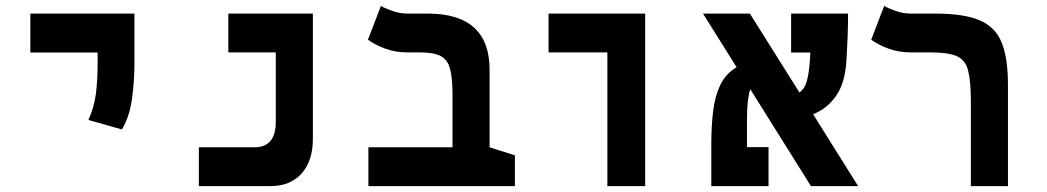

<svg xmlns="http://www.w3.org/2000/svg" viewBox="-20 -632 3556 652"><path d="M394 -192.4 280.3 -224.6Q299.3 -266.6 305.4 -312Q311.5 -357.4 311.5 -414.1V-453.6H83V-585.9H436.5V-414.1Q436.5 -357.4 428.2 -296.6Q419.9 -235.8 394 -192.4Z M655.3 0V-131.8H843.8Q916.5 -131.8 916.5 -217.8V-454.1H755.4V-585.9H1042.5V-161.1Q1042.5 -85.4 1004.2 -42.7Q965.8 0 898.4 0Z M1728.5 -104.5V0H1231V-131.8H1516.6V-311.5Q1516.6 -369.1 1507.8 -399.9Q1499 -430.7 1475.1 -442.4Q1451.2 -454.1 1405.8 -454.1H1364.3Q1322.8 -454.1 1288.3 -466.8Q1253.9 -479.5 1229.5 -497.1L1273.4 -611.8Q1284.7 -605 1310.8 -595.5Q1336.9 -585.9 1363.8 -585.9H1432.1Q1642.6 -585.9 1642.6 -395V-131.8Z M2042.5 0V-454.1H1842.8V-585.9H2170.9V0Z M2733.9 0 2527.8 -329.1Q2522.5 -313 2519.5 -287.6Q2516.6 -262.2 2516.6 -224.1V-132.3H2589.8V0H2395.5V-144.5Q2395.5 -203.6 2401.6 -254.4Q2407.7 -305.2 2426 -343.5Q2444.3 -381.8 2481.4 -403.8L2367.2 -585.9H2526.4L2694.8 -317.9Q2712.9 -331.1 2720 -357.2Q2727.1 -383.3 2730 -424.3Q2731 -440.4 2731.9 -453.6H2666.5V-585.9H2859.9Q2859.9 -547.4 2858.2 -503.2Q2856.4 -459 2854.5 -428.2Q2850.1 -350.6 2819.3 -306.6Q2788.6 -262.7 2741.2 -244.1L2894 0Z M3402.8 -345.2V0H3276.9V-285.2Q3276.9 -356 3267.6 -392.3Q3258.3 -428.7 3228.8 -441.4Q3199.2 -454.1 3138.2 -454.1H3073.2Q3031.7 -454.1 2997.3 -466.8Q2962.9 -479.5 2938.5 -497.1L2982.4 -611.8Q2993.7 -605 3019.8 -595.5Q3045.9 -585.9 3072.8 -585.9H3156.2Q3252 -585.9 3305.7 -563.5Q3359.4 -541 3381.1 -488.5Q3402.8 -436 3402.8 -345.2Z"/></svg>

Font: Cascadia Code PL
Style: Bold
Weight: 700
Monospace: yes
Designer: Aaron Bell
Foundry: Saja Typeworks
Version: Version 2404.023; ttfautohint (v1.8.4)